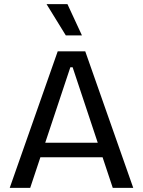

<svg xmlns="http://www.w3.org/2000/svg" viewBox="-20 -908 691 928"><path d="M27 0 259 -660H392L624 0H525L331 -583H320L126 0ZM137 -148V-218H526V-148ZM298 -737 205 -888H306L376 -737Z"/></svg>

Font: Bricolage Grotesque 24pt
Style: Regular
Weight: 400
Designer: Mathieu Triay
Foundry: Atelier Triay
Version: Version 1.001;gftools[0.9.33.dev8+g029e19f]